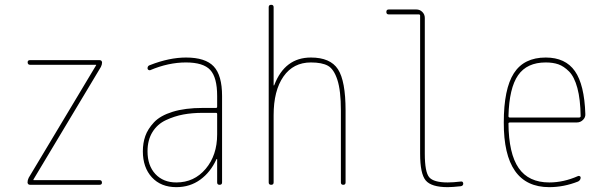

<svg xmlns="http://www.w3.org/2000/svg" viewBox="-20 -770 2540 800"><path d="M99.6 -29.3 379.9 -497.1Q379.9 -498 380.4 -498Q380.9 -498 380.9 -499Q380.9 -500 379.9 -500H105.5Q95.7 -500 95.2 -509.8Q94.7 -519.5 105.5 -519.5H394.5Q404.3 -519.5 405.3 -509.8Q405.3 -501 400.4 -491.2L120.1 -23.4Q120.1 -22.5 119.6 -22.5Q119.1 -22.5 119.1 -21Q119.1 -19.5 120.1 -19.5H394.5Q404.3 -19.5 404.8 -9.8Q405.3 0 394.5 0H105.5Q95.7 0 94.7 -9.8Q94.7 -19.5 99.6 -29.3Z M884.8 -210V-294.9Q884.8 -299.8 879.9 -299.8H825.2Q781.2 -299.8 744.1 -293Q707 -286.1 671.4 -269.5Q635.7 -252.9 615.2 -219.7Q594.7 -186.5 594.7 -139.6Q594.7 -80.1 627.4 -44.9Q660.2 -9.8 714.8 -9.8Q789.1 -9.8 836.9 -66.4Q884.8 -123 884.8 -210ZM879.9 -320.3Q884.8 -320.3 884.8 -325.2V-370.1Q884.8 -447.3 856 -478.5Q827.1 -509.8 754.9 -509.8Q681.6 -509.8 605.5 -477.5Q601.6 -476.6 598.1 -479Q594.7 -481.4 594.7 -485.4Q594.7 -496.1 605.5 -499Q685.5 -530.3 754.9 -530.3Q835.9 -530.3 870.6 -493.2Q905.3 -456.1 905.3 -370.1V-9.8Q905.3 0 895 0Q884.8 0 884.8 -9.8V-106.4Q884.8 -107.4 883.8 -107.4Q881.8 -107.4 881.8 -106.4Q857.4 -52.7 814.5 -21.5Q771.5 9.8 714.8 9.8Q650.4 9.8 612.8 -31.2Q575.2 -72.3 575.2 -139.6Q575.2 -173.8 585.4 -203.1Q595.7 -232.4 621.6 -260.3Q647.5 -288.1 699.2 -304.2Q751 -320.3 825.2 -320.3Z M1099.6 -9.8V-740.2Q1099.6 -750 1109.9 -750Q1120.1 -750 1120.1 -740.2V-415Q1120.1 -414.1 1121.1 -414.1Q1123 -414.1 1123 -416Q1167 -530.3 1275.4 -530.3Q1356.4 -530.3 1388.2 -481.4Q1419.9 -432.6 1419.9 -309.6V-9.8Q1419.9 0 1410.2 0Q1400.4 0 1400.4 -9.8V-309.6Q1400.4 -392.6 1385.7 -437.5Q1371.1 -482.4 1346.2 -496.1Q1321.3 -509.8 1275.4 -509.8Q1202.1 -509.8 1161.1 -451.2Q1120.1 -392.6 1120.1 -290V-9.8Q1120.1 0 1109.9 0Q1099.6 0 1099.6 -9.8Z M1599.6 -710Q1589.8 -710 1589.8 -720.2Q1589.8 -730.5 1599.6 -730.5H1714.8Q1729.5 -730.5 1739.7 -720.2Q1750 -710 1750 -695.3V-129.9Q1750 -52.7 1768.6 -31.2Q1787.1 -9.8 1845.7 -9.8Q1867.2 -9.8 1901.4 -13.7Q1905.3 -14.6 1907.7 -11.7Q1910.2 -8.8 1910.2 -4.9Q1910.2 3.9 1900.4 5.9Q1864.3 9.8 1845.7 9.8Q1777.3 9.8 1753.9 -18.1Q1730.5 -45.9 1730.5 -129.9V-705.1Q1730.5 -710 1724.6 -710Z M2253.9 -509.8Q2175.8 -509.8 2138.7 -456.5Q2101.6 -403.3 2098.6 -286.1Q2098.6 -280.3 2104.5 -280.3H2392.6Q2398.4 -280.3 2399.4 -285.2Q2398.4 -356.4 2385.7 -403.3Q2373 -450.2 2351.1 -472.2Q2329.1 -494.1 2306.6 -502Q2284.2 -509.8 2253.9 -509.8ZM2268.6 9.8Q2078.1 9.8 2079.1 -259.8Q2079.1 -399.4 2121.1 -464.8Q2163.1 -530.3 2253.9 -530.3Q2335.9 -530.3 2375.5 -473.6Q2415 -417 2418.9 -294.9Q2419.9 -281.2 2409.2 -270.5Q2398.4 -259.8 2383.8 -259.8H2104.5Q2099.6 -259.8 2098.6 -255.9Q2099.6 -129.9 2141.1 -69.8Q2182.6 -9.8 2268.6 -9.8Q2328.1 -9.8 2387.7 -36.1Q2391.6 -38.1 2395.5 -36.1Q2399.4 -34.2 2399.4 -30.3Q2399.4 -19.5 2388.7 -13.7Q2329.1 9.8 2268.6 9.8Z"/></svg>

Font: Rounded Mgen+ 1m thin
Style: Regular
Weight: 100
Designer: [Source Han Sans]
Ryoko NISHIZUKA  (kana & ideographs); Paul D. Hunt (Latin, Greek & Cyrillic); Wenlong ZHANG  (bopomofo
Version: Version 1.059.20150602